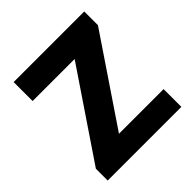

<svg xmlns="http://www.w3.org/2000/svg" viewBox="-177 -793 928 928"><g transform="rotate(-45 287.0 -329.0)"><path d="M541.6 0V-121.5H236.5L535.7 -564.5V-658.1H53.1V-528.4H340.4L38 -80.8V0Z"/></g></svg>

Font: Arad-FD-VF Thin
Style: Regular
Weight: 100
Designer: Mohammad Darvishi
Version: Version 1.010;September 21, 2024;FontCreator 15.0.0.2992 64-